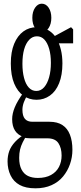

<svg xmlns="http://www.w3.org/2000/svg" viewBox="-20 -750 437 1041"><path d="M172.4 271Q119.6 271 86.4 252.7Q53.2 234.4 37.1 200.4Q21 166.5 21 125Q21 95.2 30 69.6Q39.1 43.9 61.5 19.5Q84 -4.9 123.5 -29.3L128.4 -21.5Q113.3 1 103.3 21.2Q93.3 41.5 88.6 61.5Q84 81.5 84 106Q84 144.5 96.7 168.9Q109.4 193.4 131.8 204.1Q154.3 214.8 185.1 214.8Q227.5 214.8 256.6 198.7Q285.6 182.6 299.8 155Q314 127.4 314 93.3Q314 52.2 296.6 26.1Q279.3 0 236.8 0H146.5Q136.7 0 125.5 -1.2Q114.3 -2.4 106 -4.9V-8.3Q76.7 -18.1 61.3 -42Q45.9 -65.9 45.9 -104Q45.9 -133.8 60.1 -168.2Q74.2 -202.6 108.4 -250V-262.7L134.3 -245.1Q117.7 -217.8 109.6 -196.3Q101.6 -174.8 101.6 -154.8Q101.6 -121.6 115 -105.7Q128.4 -89.8 155.8 -89.8H248.5Q291 -89.8 318.4 -72Q345.7 -54.2 359.1 -20Q372.6 14.2 372.6 62.5Q372.6 102.5 359.6 139.6Q346.7 176.8 322 206.8Q297.4 236.8 259.5 253.9Q221.7 271 172.4 271ZM178.2 -209Q138.2 -209 106.7 -231.2Q75.2 -253.4 56.9 -297.1Q38.6 -340.8 38.6 -405.8Q38.6 -469.2 56.9 -512.9Q75.2 -556.6 106.7 -579.6Q138.2 -602.5 179.2 -602.5Q202.6 -602.5 222.2 -595.5Q241.7 -588.4 258.3 -574.7Q274.9 -561 287.6 -540L288.6 -537.6Q301.8 -513.7 310.1 -480.5Q318.4 -447.3 318.4 -405.8Q318.4 -343.3 300.5 -298.8Q282.7 -254.4 250.5 -231.7Q218.3 -209 178.2 -209ZM176.8 -256.8Q201.7 -256.8 219.2 -276.9Q236.8 -296.9 246.3 -331.1Q255.9 -365.2 255.9 -409.2Q255.9 -452.6 246.6 -485.1Q237.3 -517.6 220.7 -535.4Q204.1 -553.2 180.2 -553.2Q156.2 -553.2 138.2 -534.2Q120.1 -515.1 110.8 -482.2Q101.6 -449.2 101.6 -404.3Q101.6 -360.8 110.4 -327.4Q119.1 -293.9 136 -275.4Q152.8 -256.8 176.8 -256.8ZM259.3 -515.1V-547.4H263.2L365.2 -602.5L376.5 -590.8V-515.1ZM206.5 -575.7Q185.1 -575.7 170.2 -597.4Q155.3 -619.1 155.3 -653.3Q155.3 -686.5 170.2 -708.3Q185.1 -730 206.5 -730Q229 -730 243.7 -708.3Q258.3 -686.5 258.3 -653.3Q258.3 -620.1 243.7 -597.9Q229 -575.7 206.5 -575.7Z"/></svg>

Font: Scarab Serif
Style: Regular
Weight: 400
Designer: John Roberts
Foundry: Scarab
Version: 1.0